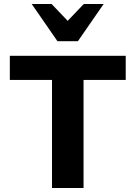

<svg xmlns="http://www.w3.org/2000/svg" viewBox="-20 -936 675 956"><path d="M239 0V-658H396V0ZM29 -538V-658H606V-538ZM266 -731 293 -807 397 -916H496L368 -731ZM266 -731 138 -916H237L342 -806L368 -731Z"/></svg>

Font: Ysabeau ExtraBold
Style: Regular
Weight: 800
Designer: Christian Thalmann (Catharsis Fonts)
Version: Version 2.002